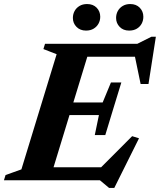

<svg xmlns="http://www.w3.org/2000/svg" viewBox="-48 -893 792 951"><path d="M232.5 -624.5 167 -650 175 -676H404L197.5 0H-28.5L-20.5 -26L58 -54ZM615 -638.5 637 -612H304L325 -676H632L702 -711H724L687.5 -477H648.5ZM492.5 38 447 0H118L139 -64.5H485L427.5 -39L606.5 -218.5L640.5 -208L518 38ZM473.5 -224H421.5L442 -323H217L236 -385.5H460.5L501.5 -484.5H553L513 -354ZM378 -741.5Q349 -741.5 331 -759.8Q313 -778 313 -804Q313 -823 321.5 -838.5Q330 -854 345.8 -863.5Q361.5 -873 383.5 -873Q413 -873 430.8 -854.8Q448.5 -836.5 448.5 -810Q448.5 -791.5 440 -776Q431.5 -760.5 415.8 -751Q400 -741.5 378 -741.5ZM591.5 -741.5Q562.5 -741.5 544.8 -759.8Q527 -778 527 -804Q527 -823 535.5 -838.5Q544 -854 559.8 -863.5Q575.5 -873 597 -873Q626.5 -873 644.2 -854.8Q662 -836.5 662 -810Q662 -791.5 653.8 -776Q645.5 -760.5 629.8 -751Q614 -741.5 591.5 -741.5Z"/></svg>

Font: Newsreader 16pt 16pt
Style: Bold Italic
Weight: 700
Italic angle: -17°
Version: Version 1.003